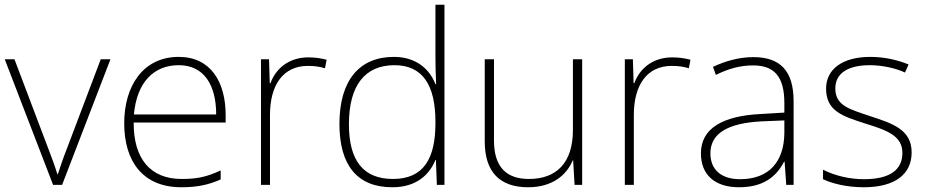

<svg xmlns="http://www.w3.org/2000/svg" viewBox="-20 -780 3912 810"><path d="M204 0H242L446 -530H405L263 -155C246 -112 235 -78 224 -45H222C212 -78 200 -111 183 -155L41 -530H0Z M734 -540C582 -540 504 -415 504 -260C504 -100 582 10 745 10C811 10 859 0 911 -23V-61C850 -33 811 -25 746 -25C615 -25 543 -110 544 -263H932V-294C932 -434 869 -540 734 -540ZM734 -505C841 -505 892 -421 892 -297H545C557 -432 628 -505 734 -505Z M1281 -538C1198 -538 1143 -490 1121 -429H1118L1115 -530H1081V0H1119V-295C1119 -421 1174 -502 1279 -502C1307 -502 1328 -499 1351 -492L1358 -528C1335 -534 1310 -538 1281 -538Z M1635 10C1736 10 1791 -42 1817 -105H1819L1823 0H1855V-760H1817V-544C1817 -506 1818 -464 1820 -425H1817C1792 -489 1735 -540 1642 -540C1495 -540 1412 -440 1412 -257C1412 -83 1487 10 1635 10ZM1638 -25C1512 -25 1452 -103 1452 -256C1452 -420 1520 -505 1644 -505C1763 -505 1817 -421 1817 -266V-260C1817 -111 1767 -25 1638 -25Z M2436 -530H2397V-232C2397 -92 2327 -25 2211 -25C2116 -25 2064 -76 2064 -187V-530H2025V-183C2025 -55 2088 10 2208 10C2312 10 2371 -43 2396 -103H2398L2404 0H2436Z M2816 -538C2733 -538 2678 -490 2656 -429H2653L2650 -530H2616V0H2654V-295C2654 -421 2709 -502 2814 -502C2842 -502 2863 -499 2886 -492L2893 -528C2870 -534 2845 -538 2816 -538Z M3158 -539C3097 -539 3039 -522 2988 -498L3000 -464C3055 -491 3103 -504 3157 -504C3245 -504 3289 -459 3289 -345V-305L3189 -299C3028 -291 2937 -238 2937 -133C2937 -44 2994 10 3098 10C3203 10 3256 -37 3288 -98H3290L3297 0H3328V-353C3328 -482 3271 -539 3158 -539ZM3193 -268 3289 -272V-219C3288 -101 3227 -24 3102 -24C3023 -24 2977 -64 2977 -133C2977 -221 3057 -261 3193 -268Z M3826 -137C3826 -235 3742 -260 3651 -290C3566 -319 3504 -333 3504 -407C3504 -472 3559 -505 3650 -505C3702 -505 3760 -492 3798 -474L3813 -508C3769 -526 3714 -540 3651 -540C3537 -540 3465 -490 3465 -406C3465 -310 3537 -289 3633 -258C3724 -230 3787 -206 3787 -135C3787 -67 3739 -24 3625 -24C3563 -24 3502 -39 3452 -64V-24C3490 -6 3551 10 3624 10C3756 10 3826 -45 3826 -137Z"/></svg>

Font: Noto Sans Thai Looped ExtraLight
Style: Regular
Weight: 200
Designer: Sasikarn Vongin, Ben Mitchell
Foundry: The Fontpad Ltd
Version: Version 1.001